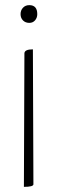

<svg xmlns="http://www.w3.org/2000/svg" viewBox="-20 -529 224 747"><path d="M125 -474Q125 -460 116.5 -450Q108 -440 94 -440Q79 -440 69.5 -449.5Q60 -459 60 -474Q60 -489 69.5 -499Q79 -509 94 -509Q125 -509 125 -474ZM110 188Q110 198 73 198L75 -322Q76 -337 108 -337Z"/></svg>

Font: Yanone Kaffeesatz Thin
Style: Regular
Weight: 250
Designer: Yanone (Cyrillic: Daniel Pouzeot)
Foundry: Yanone
Version: Version 1.003;PS 001.003;hotconv 1.0.88;makeotf.lib2.5.64775